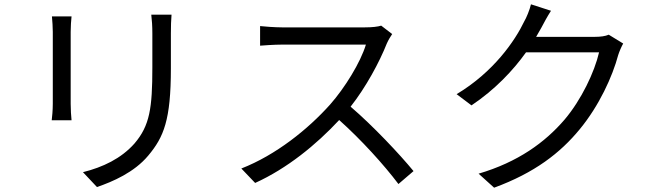

<svg xmlns="http://www.w3.org/2000/svg" viewBox="-20 -827 3040 891"><path d="M776 -759H682C685 -734 687 -706 687 -672C687 -637 687 -552 687 -514C687 -325 675 -244 604 -161C542 -91 457 -51 365 -28L430 41C503 16 603 -27 668 -105C740 -191 773 -270 773 -510C773 -548 773 -632 773 -672C773 -706 774 -734 776 -759ZM312 -751H221C223 -732 225 -697 225 -679C225 -649 225 -388 225 -346C225 -316 222 -284 220 -269H312C310 -287 308 -320 308 -345C308 -387 308 -649 308 -679C308 -703 310 -732 312 -751Z M1800 -669 1749 -708C1733 -703 1707 -700 1674 -700C1637 -700 1328 -700 1288 -700C1258 -700 1201 -704 1187 -706V-615C1198 -616 1253 -620 1288 -620C1323 -620 1642 -620 1678 -620C1653 -537 1580 -419 1512 -342C1409 -227 1261 -108 1100 -45L1164 22C1312 -45 1447 -155 1554 -270C1656 -179 1762 -62 1829 27L1899 -33C1834 -112 1712 -242 1607 -332C1678 -422 1741 -539 1775 -625C1781 -639 1794 -661 1800 -669Z M2537 -777 2444 -807C2438 -781 2423 -745 2413 -728C2370 -638 2271 -493 2099 -390L2168 -338C2277 -411 2361 -500 2421 -584H2760C2739 -493 2678 -364 2600 -272C2509 -166 2384 -75 2201 -21L2273 44C2461 -25 2580 -117 2671 -228C2760 -336 2822 -471 2849 -572C2854 -588 2864 -611 2872 -625L2805 -666C2789 -659 2767 -656 2740 -656H2468L2492 -698C2502 -717 2520 -751 2537 -777Z"/></svg>

Font: Noto Sans HK
Style: Regular
Weight: 400
Designer: Ryoko NISHIZUKA 西塚涼子 (kana, bopomofo & ideographs); Paul D. Hunt (Latin, Greek & Cyrillic); Sandoll Communications 산돌커뮤니
Foundry: Adobe
Version: Version 2.004;hotconv 1.0.118;makeotfexe 2.5.65603